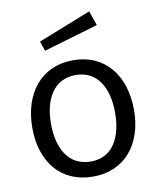

<svg xmlns="http://www.w3.org/2000/svg" viewBox="-85 -818 737 894"><g transform="rotate(-10 283.5 -370.5)"><path d="M283 10C435 10 524 -103 524 -263C524 -425 436 -540 284 -540C134 -540 43 -426 43 -262C43 -102 131 10 283 10ZM285 -61C179 -61 132 -151 132 -266C132 -380 179 -470 284 -470C388 -470 435 -381 435 -266C435 -150 389 -61 285 -61ZM148 -652 164 -606 422 -682 398 -751Z"/></g></svg>

Font: Cheyenne Sans
Style: Regular
Weight: 400
Designer: The Public Sans project authors (U.S. Web Design System), Libre Franklin designed by Pablo Impallari and Rodrigo Fuenzal
Foundry: The Cheyenne Sans Project Authors
Version: Version 2.007